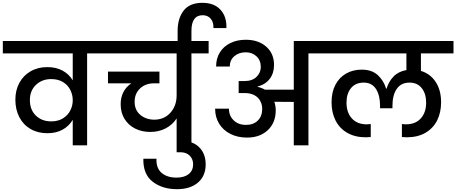

<svg xmlns="http://www.w3.org/2000/svg" viewBox="-44 -1031 3237 1362"><path d="M696 -740V-652H574V0H472V-181Q446 -137 400.5 -111.5Q355 -86 292 -86Q224 -86 172.5 -116Q121 -146 93 -200Q65 -254 65 -324Q65 -391 93.5 -443.5Q122 -496 173.5 -525.5Q225 -555 292 -555Q354 -555 400 -530Q446 -505 472 -461V-652H-24V-740ZM319 -170Q369 -170 403.5 -192Q438 -214 455 -248Q472 -282 472 -319V-320Q472 -358 455 -392.5Q438 -427 403.5 -448.5Q369 -470 319 -470Q254 -470 211 -429Q168 -388 168 -321Q168 -252 210.5 -211Q253 -170 319 -170Z M1436 -652H1314V0H1209V-191Q1180 -146 1131.5 -120.5Q1083 -95 1022 -95Q963 -95 915.5 -118.5Q868 -142 840 -186.5Q812 -231 812 -292Q812 -340 831.5 -378Q851 -416 888 -440H722V-523H1087V-440H1050Q988 -440 949.5 -403.5Q911 -367 911 -309Q911 -250 951.5 -216Q992 -182 1052 -182Q1122 -183 1165.5 -232Q1209 -281 1209 -355V-652H648V-740H1436Z M1415 135Q1415 217 1360.5 264Q1306 311 1211 311Q1107 311 1038.5 257.5Q970 204 973 95H1066Q1063 162 1102.5 195.5Q1142 229 1208 229Q1263 229 1294.5 204Q1326 179 1326 134Q1326 98 1302 73.5Q1278 49 1236 49H1209V-33H1236Q1322 -33 1368.5 13Q1415 59 1415 135Z M1216 -722V-811Q1216 -900 1258.5 -955.5Q1301 -1011 1392 -1011Q1475 -1011 1520 -962Q1565 -913 1562 -832H1470Q1472 -873 1451 -898Q1430 -923 1394 -923Q1314 -923 1314 -812V-722Z M2266 -740V-652H2144V0H2040V-308L1902 -309Q1912 -280 1912 -248Q1912 -161 1856 -108Q1800 -55 1708 -55Q1642 -55 1590.5 -81Q1539 -107 1510.5 -153.5Q1482 -200 1482 -260H1580Q1580 -210 1613.5 -177.5Q1647 -145 1701 -145Q1754 -145 1785 -176Q1816 -207 1816 -258Q1816 -287 1805 -309H1803V-314Q1771 -371 1690 -371H1649V-456H1690Q1745 -456 1775.5 -485.5Q1806 -515 1806 -556Q1806 -603 1775.5 -631.5Q1745 -660 1699 -660Q1651 -660 1618.5 -632.5Q1586 -605 1586 -559H1489Q1489 -616 1515.5 -659Q1542 -702 1590 -725.5Q1638 -749 1699 -749Q1789 -749 1844.5 -700Q1900 -651 1900 -570Q1900 -513 1870 -472.5Q1840 -432 1783 -417V-415Q1811 -409 1835 -395H2040V-740Z M2942 -652V-528Q3008 -508 3046.5 -450Q3085 -392 3085 -305Q3085 -233 3057 -177Q3029 -121 2974 -89Q2919 -57 2841 -57Q2833 -57 2807 -59V-151L2835 -149Q2903 -149 2941 -191Q2979 -233 2979 -303Q2979 -366 2948 -405.5Q2917 -445 2861 -445Q2801 -445 2770.5 -400.5Q2740 -356 2740 -281V-263H2652V-281Q2652 -355 2623 -400Q2594 -445 2536 -445Q2478 -445 2446 -406Q2414 -367 2414 -303Q2414 -233 2452 -191Q2490 -149 2558 -149L2586 -151V-59Q2560 -57 2552 -57Q2474 -57 2419 -89Q2364 -121 2336 -177Q2308 -233 2308 -305Q2308 -378 2335.5 -430Q2363 -482 2411.5 -509.5Q2460 -537 2522 -537Q2593 -537 2635.5 -498.5Q2678 -460 2695 -402H2698Q2713 -452 2747.5 -488Q2782 -524 2839 -534V-652H2219V-740H3173V-652Z"/></svg>

Font: MSTAGE Medium
Style: Regular
Weight: 500
Designer: Ninad Kale (Devanagari), Jonny Pinhorn (Latin)
Foundry: Indian Type Foundry
Version: 4.004